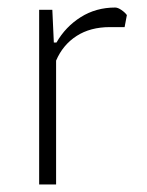

<svg xmlns="http://www.w3.org/2000/svg" viewBox="-20 -490 390 510"><path d="M84 -464H119L123 -377H130Q154 -419 194.5 -444.5Q235 -470 286 -470Q293 -470 302.5 -463.5Q312 -457 317 -450L311 -418H272Q220 -418 183.5 -394.5Q147 -371 129 -329V0H84Z"/></svg>

Font: Athiti Light
Style: Regular
Weight: 300
Designer: CadsonDemak Team
Foundry: CadsonDemak
Version: Version 1.032